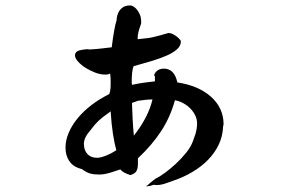

<svg xmlns="http://www.w3.org/2000/svg" viewBox="-20 -544 1040 694"><path d="M379.9 -141.6Q366.2 -131.8 351.1 -120.1Q335.9 -108.4 322.3 -92.8L307.6 -74.2Q283.2 -46.9 283.2 -24.4Q283.2 -1 295.9 12.7Q308.6 26.4 331.1 26.4Q342.8 26.4 361.8 19Q380.9 11.7 400.4 -1Q393.6 -25.4 388.2 -60.5Q382.8 -95.7 379.9 -141.6ZM531.2 -184.6Q518.6 -184.6 505.4 -183.1Q492.2 -181.6 478.5 -179.7L457 -171.9Q458 -141.6 459.5 -112.3Q460.9 -83 463.9 -53.7Q516.6 -121.1 531.2 -184.6ZM786.1 -82Q784.2 -49.8 770.5 -21Q756.8 7.8 732.9 32.7Q709 57.6 676.3 77.1Q643.6 96.7 605.5 109.4Q594.7 113.3 578.1 119.1Q561.5 125 543.9 125Q540 124 535.2 124Q534.2 124 528.8 126Q523.4 127.9 522.5 127.9L507.8 129.9Q511.7 127 515.1 124Q518.6 121.1 522.5 117.2L541 102.5Q555.7 95.7 575.7 81.1Q595.7 66.4 615.7 47.9Q635.7 29.3 652.3 8.8Q668.9 -11.7 676.8 -32.2L686.5 -59.6Q692.4 -81.1 692.4 -97.7Q692.4 -112.3 686 -126Q679.7 -139.6 668.9 -150.9Q658.2 -162.1 643.6 -170.4Q628.9 -178.7 612.3 -181.6Q595.7 -121.1 563 -70.8Q530.3 -20.5 478.5 28.3V47.9Q478.5 64.5 473.1 74.2Q467.8 84 451.2 88.9Q423.8 80.1 415 68.4Q401.4 73.2 378.9 80.1Q356.4 86.9 338.9 86.9Q318.4 86.9 305.2 83Q292 79.1 276.4 67.4L263.7 63.5Q241.2 55.7 229 36.1Q216.8 16.6 216.8 -10.7Q216.8 -37.1 228.5 -64.5Q240.2 -91.8 261.2 -117.2Q282.2 -142.6 311 -164.6Q339.8 -186.5 375 -204.1Q379.9 -217.8 379.9 -235.4Q379.9 -245.1 379.9 -255.4Q379.9 -265.6 377.9 -278.3Q373 -275.4 368.2 -274.9Q363.3 -274.4 360.4 -274.4Q342.8 -274.4 323.7 -281.7Q304.7 -289.1 288.6 -299.3Q272.5 -309.6 261.7 -321.8Q251 -334 251 -343.8Q251 -351.6 257.3 -357.4Q263.7 -363.3 293.9 -366.2Q296.9 -366.2 299.8 -365.7Q302.7 -365.2 304.7 -365.2Q312.5 -365.2 326.7 -366.7Q340.8 -368.2 383.8 -373Q387.7 -405.3 392.6 -432.6Q397.5 -460 401.4 -470.7Q401.4 -468.8 401.9 -477.1Q402.3 -485.4 406.7 -496.1Q411.1 -506.8 421.4 -515.6Q431.6 -524.4 451.2 -524.4Q455.1 -524.4 461.4 -521Q467.8 -517.6 474.1 -510.3Q480.5 -502.9 485.4 -491.7Q490.2 -480.5 490.2 -465.8V-459Q487.3 -450.2 484.9 -443.4Q482.4 -436.5 481 -430.7Q479.5 -424.8 478.5 -418.5Q477.5 -412.1 477.5 -402.3L504.9 -405.3Q518.6 -406.2 533.2 -409.7Q547.9 -413.1 560.1 -416.5Q572.3 -419.9 580.6 -422.4Q588.9 -424.8 588.9 -424.8Q596.7 -424.8 604.5 -420.9Q612.3 -417 619.1 -411.6Q626 -406.2 629.9 -401.4Q633.8 -396.5 633.8 -394.5Q633.8 -377.9 619.1 -365.2Q604.5 -352.5 580.6 -342.3Q556.6 -332 525.9 -322.8Q495.1 -313.5 462.9 -304.7Q459 -294.9 457.5 -280.3Q456.1 -265.6 456.1 -247.1Q456.1 -245.1 456.5 -242.2Q457 -239.3 457 -237.3Q479.5 -242.2 500 -245.1Q520.5 -248 540 -250V-267.6Q537.1 -270.5 537.1 -273.4Q546.9 -295.9 572.3 -295.9Q610.4 -295.9 621.1 -246.1Q698.2 -234.4 743.2 -193.8Q788.1 -153.3 788.1 -94.7Q788.1 -92.8 787.1 -89.8Q786.1 -86.9 786.1 -82Z"/></svg>

Font: JasonHandwriting1
Style: Regular
Weight: 400
Version: Version 1.48.20